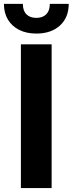

<svg xmlns="http://www.w3.org/2000/svg" viewBox="-37 -954 369 974"><path d="M69 -729H224.9V0H69ZM-17.1 -934.4H78.9Q78.9 -899.7 97 -881.5Q115.1 -863.3 147.3 -863.3Q179.4 -863.3 197.6 -881.5Q215.7 -899.7 215.7 -934.4H311.7Q311.4 -864.7 266.8 -824.2Q222.1 -783.7 147.2 -783.7Q97.7 -783.7 60.6 -802.2Q23.6 -820.7 3.2 -854.6Q-17.1 -888.4 -17.1 -934.4Z"/></svg>

Font: Mona Sans VF XLt
Style: Regular
Weight: 200
Designer: Deni Anggara
Foundry: GitHub
Version: Version 2.000;Glyphs 3.2.3 (3260)